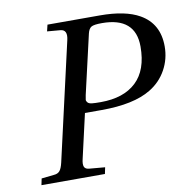

<svg xmlns="http://www.w3.org/2000/svg" viewBox="-78 -769 837 846"><g transform="rotate(-10 340.5 -346.0)"><path d="M40 0 46 -29 101 -35Q119 -36 128 -46.5Q137 -57 143 -83L263 -609Q274 -655 241 -658L182 -663L189 -692H423Q537 -692 600 -656Q681 -610 681 -508Q681 -452 654.5 -404Q628 -356 580 -327Q503 -280 358 -280H284L239 -83Q233 -59 238 -47.5Q243 -36 261 -35L330 -29L324 0ZM301 -357Q298 -342 297.5 -336.5Q297 -331 302.5 -324.5Q308 -318 321.5 -316.5Q335 -315 361 -315Q464 -315 520 -368Q576 -421 576 -526Q576 -657 426 -657Q390 -657 378.5 -650Q367 -643 362 -622Z"/></g></svg>

Font: Heuristica
Style: Italic
Weight: 400
Italic angle: -13°
Version: Version 1.0.2